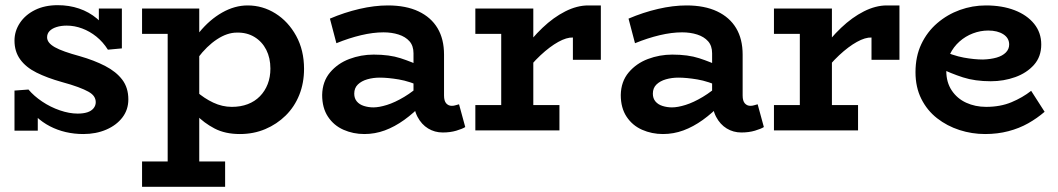

<svg xmlns="http://www.w3.org/2000/svg" viewBox="-20 -504 4088 742"><path d="M302 14Q267 14 234.5 6.5Q202 -1 173 -16Q144 -31 120 -53.5Q96 -76 78 -105L126 -106V1H36V-154L90 -158Q111 -133 143 -111.5Q175 -90 211.5 -77.5Q248 -65 280 -65Q302 -65 317.5 -70Q333 -75 341.5 -85.5Q350 -96 350 -109Q350 -121 343.5 -131Q337 -141 322 -149.5Q307 -158 281.5 -167.5Q256 -177 219 -187Q162 -203 121 -223.5Q80 -244 58 -274.5Q36 -305 36 -347Q36 -384 57 -415.5Q78 -447 115.5 -465.5Q153 -484 203 -484Q247 -484 285.5 -471Q324 -458 355 -432Q386 -406 407 -367L362 -365V-471H451V-317L397 -312Q378 -342 352.5 -362.5Q327 -383 297.5 -394Q268 -405 238 -405Q216 -405 198.5 -399.5Q181 -394 171.5 -384Q162 -374 162 -360Q162 -349 169.5 -339.5Q177 -330 192 -321.5Q207 -313 231 -304.5Q255 -296 288 -287Q344 -271 386.5 -249Q429 -227 452.5 -196Q476 -165 476 -120Q476 -80 453 -50Q430 -20 390.5 -3Q351 14 302 14Z M907 14Q850 14 809 -7.5Q768 -29 738.5 -60Q709 -91 686 -118V-205Q709 -177 739 -150.5Q769 -124 804 -107.5Q839 -91 876 -91Q910 -91 937.5 -101.5Q965 -112 984.5 -132Q1004 -152 1014.5 -179Q1025 -206 1025 -239Q1025 -280 1009 -311.5Q993 -343 963.5 -361Q934 -379 895 -378Q858 -378 818.5 -352Q779 -326 744.5 -280Q710 -234 687 -173V-265Q710 -330 750 -379Q790 -428 838.5 -455.5Q887 -483 937 -483Q995 -483 1044.5 -452Q1094 -421 1124.5 -365.5Q1155 -310 1155 -238Q1155 -183 1136.5 -137Q1118 -91 1084 -57.5Q1050 -24 1005 -5Q960 14 907 14ZM529 218V120H850V218ZM628 189V-471H750V189ZM529 -373V-471H744V-373Z M1691 8Q1660 8 1634.5 -7.5Q1609 -23 1593.5 -52.5Q1578 -82 1578 -124V-298Q1578 -327 1562.5 -344.5Q1547 -362 1520.5 -370.5Q1494 -379 1462 -379Q1422 -379 1375.5 -368Q1329 -357 1280 -337L1255 -432Q1311 -456 1369 -469.5Q1427 -483 1479 -483Q1549 -483 1597.5 -460Q1646 -437 1671 -395Q1696 -353 1696 -293V-135Q1696 -114 1704.5 -104.5Q1713 -95 1726 -95Q1734 -95 1741.5 -97.5Q1749 -100 1754 -101L1778 -13Q1767 -6 1743.5 1Q1720 8 1691 8ZM1388 14Q1345 14 1307.5 -2.5Q1270 -19 1247.5 -53Q1225 -87 1225 -137Q1226 -189 1255.5 -224Q1285 -259 1330 -276Q1375 -293 1424 -293Q1485 -293 1528 -279Q1571 -265 1616 -244V-166Q1563 -190 1521 -197Q1479 -204 1448 -204Q1422 -204 1399.5 -197.5Q1377 -191 1363 -177.5Q1349 -164 1349 -142Q1349 -124 1359 -112Q1369 -100 1386.5 -94.5Q1404 -89 1423 -89Q1445 -89 1475.5 -98.5Q1506 -108 1542 -129.5Q1578 -151 1616 -186L1613 -103Q1579 -67 1542 -40.5Q1505 -14 1467 0Q1429 14 1388 14Z M1998 -209V-305Q2034 -356 2076.5 -396.5Q2119 -437 2164.5 -460Q2210 -483 2253 -483H2302V-273H2194V-359Q2170 -360 2137.5 -342Q2105 -324 2069 -290.5Q2033 -257 1998 -209ZM1817 0V-98H2142V0ZM1917 -31V-471H2041V-31ZM1817 -373V-471H2033V-373Z M2845 8Q2814 8 2788.5 -7.5Q2763 -23 2747.5 -52.5Q2732 -82 2732 -124V-298Q2732 -327 2716.5 -344.5Q2701 -362 2674.5 -370.5Q2648 -379 2616 -379Q2576 -379 2529.5 -368Q2483 -357 2434 -337L2409 -432Q2465 -456 2523 -469.5Q2581 -483 2633 -483Q2703 -483 2751.5 -460Q2800 -437 2825 -395Q2850 -353 2850 -293V-135Q2850 -114 2858.5 -104.5Q2867 -95 2880 -95Q2888 -95 2895.5 -97.5Q2903 -100 2908 -101L2932 -13Q2921 -6 2897.5 1Q2874 8 2845 8ZM2542 14Q2499 14 2461.5 -2.5Q2424 -19 2401.5 -53Q2379 -87 2379 -137Q2380 -189 2409.5 -224Q2439 -259 2484 -276Q2529 -293 2578 -293Q2639 -293 2682 -279Q2725 -265 2770 -244V-166Q2717 -190 2675 -197Q2633 -204 2602 -204Q2576 -204 2553.5 -197.5Q2531 -191 2517 -177.5Q2503 -164 2503 -142Q2503 -124 2513 -112Q2523 -100 2540.5 -94.5Q2558 -89 2577 -89Q2599 -89 2629.5 -98.5Q2660 -108 2696 -129.5Q2732 -151 2770 -186L2767 -103Q2733 -67 2696 -40.5Q2659 -14 2621 0Q2583 14 2542 14Z M3152 -209V-305Q3188 -356 3230.5 -396.5Q3273 -437 3318.5 -460Q3364 -483 3407 -483H3456V-273H3348V-359Q3324 -360 3291.5 -342Q3259 -324 3223 -290.5Q3187 -257 3152 -209ZM2971 0V-98H3296V0ZM3071 -31V-471H3195V-31ZM2971 -373V-471H3187V-373Z M3787 14Q3736 14 3688 -1.5Q3640 -17 3601.5 -47Q3563 -77 3540.5 -122Q3518 -167 3518 -225Q3518 -286 3540.5 -333.5Q3563 -381 3602 -414.5Q3641 -448 3689.5 -465.5Q3738 -483 3790 -483Q3853 -483 3901 -464.5Q3949 -446 3976.5 -412Q4004 -378 4004 -332Q4004 -285 3976 -253.5Q3948 -222 3903.5 -206Q3859 -190 3809 -190Q3748 -190 3701.5 -205Q3655 -220 3610 -242V-313Q3663 -289 3704 -281.5Q3745 -274 3779 -274Q3809 -275 3831.5 -281.5Q3854 -288 3867 -301Q3880 -314 3880 -332Q3880 -357 3857.5 -371.5Q3835 -386 3799 -386Q3769 -386 3740 -375Q3711 -364 3688 -343.5Q3665 -323 3651 -294.5Q3637 -266 3637 -230Q3637 -186 3658 -154.5Q3679 -123 3714 -107Q3749 -91 3791 -91Q3846 -91 3889 -109Q3932 -127 3965 -153L4017 -72Q3988 -47 3953.5 -27.5Q3919 -8 3877 3Q3835 14 3787 14Z"/></svg>

Font: BioRhyme ExtraBold
Style: Bold
Weight: 700
Version: Version 1.600;gftools[0.9.33]